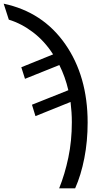

<svg xmlns="http://www.w3.org/2000/svg" viewBox="-96 -785 549 1045"><path d="M313 240Q345 168 363 76Q381 -16 381 -118Q381 -370 259 -545Q137 -720 -76 -765L-48 -678Q21 -657 84 -609Q147 -561 193 -489L20 -419L40 -356L227 -431Q259 -367 276 -294L78 -215L97 -153L288 -230Q295 -173 295 -120Q295 -18 276 72.5Q257 163 226 240Z"/></svg>

Font: Noto Sans UI SemiCondensed
Style: Regular
Weight: 400
Width: 4
Designer: Monotype Design Team
Foundry: Monotype Imaging Inc.
Version: 1.001